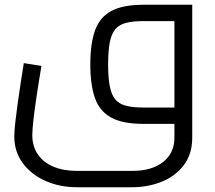

<svg xmlns="http://www.w3.org/2000/svg" viewBox="-20 -520 903 806"><path d="M303 266Q230 266 170 239Q110 212 75 164Q40 116 40 53Q40 32 44 -4.5Q48 -41 54 -84.5Q60 -128 67 -173Q74 -218 80 -255L154 -243.4Q142.4 -175.2 133.8 -117.4Q125.2 -59.6 120.4 -17.4Q115.6 24.8 115.6 47Q115.6 94.5 139.1 128.4Q162.5 162.3 204.8 179.9Q247 197.4 303 197.4H535Q617.3 197.4 664.8 160Q712.2 122.5 712.2 58V-463.9L750.9 -431.4H582.1Q537.7 -431.4 508.9 -423.9Q480 -416.5 463.8 -397Q447.6 -377.5 440.8 -341.7Q433.9 -306 433.9 -250Q433.9 -194 440.8 -158.3Q447.6 -122.5 463.8 -103Q480 -83.5 508.9 -76.1Q537.7 -68.6 582.1 -68.6H712.2V0H582.1Q495.1 0 446.6 -26.5Q398.1 -53 378.6 -108.5Q359.1 -164 359.1 -250Q359.1 -336 378.6 -391.5Q398.1 -447 446.6 -473.5Q495.1 -500 582.1 -500H787V58Q787 127 751.5 173.5Q716 220 658.5 243Q601 266 535 266Z"/></svg>

Font: Titillium Web
Style: Bold
Weight: 700
Designer: Mohamed Gaber, Accademia di Belle Arti di Urbino
Foundry: Kief Type Foundry, Accademia di Belle Arti di Urbino
Version: Version 3.000